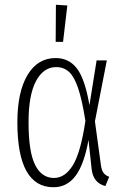

<svg xmlns="http://www.w3.org/2000/svg" viewBox="-20 -776 525 807"><path d="M356 -334 386 -522H429L379 -266L404 -83Q407 -60 415.5 -49Q424 -38 439 -33L423 6Q371 -7 365 -67L352 -188Q334 -86 298 -37.5Q262 11 205 11Q53 11 53 -262Q53 -389 95.5 -460.5Q138 -532 214 -532Q270 -532 303.5 -488Q337 -444 356 -334ZM100 -262Q100 -138 127.5 -83Q155 -28 207 -28Q253 -28 286 -81Q319 -134 339 -268Q325 -356 308.5 -405Q292 -454 270 -474Q248 -494 216 -494Q163 -494 131.5 -435.5Q100 -377 100 -262ZM215 -756 263 -753 245 -600H214Z"/></svg>

Font: Fira Sans Extra Condensed ExtraLight
Style: Regular
Weight: 275
Width: 1
Designer: Carrois Corporate & Edenspiekermann AG
Foundry: Carrois Corporate GbR & Edenspiekermann AG
Version: Version 4.203